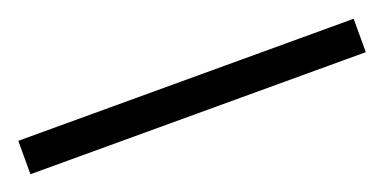

<svg xmlns="http://www.w3.org/2000/svg" viewBox="-19 25 538 269"><g transform="rotate(-20 250.0 160.0)"><path d="M0 135.3H500V185.1H0Z"/></g></svg>

Font: PT Astra Serif
Style: Regular
Weight: 400
Designer: A.Korolkova, I. Chaeva
Foundry: ParaType Ltd
Version: Version 1.002